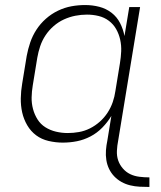

<svg xmlns="http://www.w3.org/2000/svg" viewBox="-20 -558 640 762"><path d="M573 184Q554 184 534.5 183Q515 182 496.5 177.5Q478 173 462 164Q446 155 433.5 142Q421 129 413 112.5Q405 96 402 77Q399 58 400.5 38.5Q402 19 406 0L422 -98Q407 -73 386 -51.5Q365 -30 339 -16.5Q313 -3 285.5 2.5Q258 8 229 8Q229 8 229 8Q229 8 229 8Q201 8 173 1.5Q145 -5 123.5 -21Q102 -37 88 -61Q74 -85 68 -112Q62 -139 62.5 -168Q63 -197 68 -226L86 -336Q91 -363 100 -389.5Q109 -416 124.5 -440Q140 -464 162 -483.5Q184 -503 210 -515.5Q236 -528 263 -533Q290 -538 318 -538Q347 -538 374 -531Q401 -524 422.5 -507.5Q444 -491 456.5 -466.5Q469 -442 474 -415L493 -530H536L449 0Q445 20 444 40.5Q443 61 449 78.5Q455 96 467.5 110.5Q480 125 496.5 133Q513 141 533 143.5Q553 146 573 146ZM249 -30Q271 -30 293.5 -34Q316 -38 337 -48.5Q358 -59 376 -75Q394 -91 407 -111Q420 -131 427.5 -153Q435 -175 438 -197L456 -307Q460 -331 461 -354.5Q462 -378 457 -400.5Q452 -423 441 -442.5Q430 -462 412 -475.5Q394 -489 371.5 -494.5Q349 -500 325 -500Q302 -500 279 -495.5Q256 -491 234 -481Q212 -471 193 -454.5Q174 -438 160.5 -417.5Q147 -397 139.5 -374.5Q132 -352 128 -329L110 -219Q106 -195 105.5 -171.5Q105 -148 111 -125.5Q117 -103 129 -84Q141 -65 160 -53Q179 -41 202 -35.5Q225 -30 249 -30Z"/></svg>

Font: Iosevka Curly XLtExObl
Style: Regular
Weight: 200
Width: 7
Italic angle: -9°
Monospace: yes
Designer: Belleve Invis
Foundry: Belleve Invis
Version: Version 11.0.1; ttfautohint (v1.8.3)